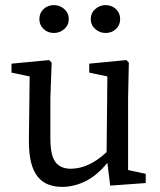

<svg xmlns="http://www.w3.org/2000/svg" viewBox="-20 -716 624 751"><path d="M550 -36V0L411 10L400 -79Q359 -29 314 -7Q269 15 223 15Q193 15 168.5 5.5Q144 -4 127 -25.5Q110 -47 101.5 -81Q93 -115 93 -165L96 -417L25 -432V-467L172 -481L182 -471L177 -331V-176Q177 -109 196.5 -82.5Q216 -56 257 -56Q327 -56 397 -121L400 -417L329 -432V-467L474 -481L484 -471L481 -331V-51ZM393 -587Q370 -587 352.5 -602.5Q335 -618 335 -641Q335 -665 352.5 -680.5Q370 -696 393 -696Q417 -696 433.5 -680.5Q450 -665 450 -641Q450 -618 433.5 -602.5Q417 -587 393 -587ZM191 -587Q167 -587 150.5 -602.5Q134 -618 134 -641Q134 -665 150.5 -680.5Q167 -696 191 -696Q214 -696 231.5 -680.5Q249 -665 249 -641Q249 -618 231.5 -602.5Q214 -587 191 -587Z"/></svg>

Font: SourceSerifPro
Style: Book
Weight: 400
Designer: Frank Grießhammer
Foundry: Adobe Systems Incorporated
Version: Version 1.014;PS Version 1.0;hotconv 1.0.73;makeotf.lib2.5.5